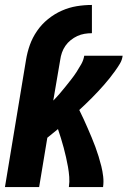

<svg xmlns="http://www.w3.org/2000/svg" viewBox="-20 -755 540 775"><path d="M0 0 85 -513Q90 -544 100.5 -573.5Q111 -603 129.5 -630Q148 -657 174 -678Q200 -699 229.5 -712Q259 -725 289.5 -730Q320 -735 351 -735V-621Q336 -621 321 -618.5Q306 -616 292 -609.5Q278 -603 265.5 -593Q253 -583 244 -570Q235 -557 230 -542.5Q225 -528 223 -513L195 -349Q208 -362 220.5 -376.5Q233 -391 244.5 -405.5Q256 -420 267.5 -434.5Q279 -449 289 -464.5Q299 -480 308 -496Q317 -512 320 -530H475Q473 -513 464 -498Q455 -483 444.5 -468.5Q434 -454 423 -440Q412 -426 400 -412.5Q388 -399 376 -386Q364 -373 351.5 -360.5Q339 -348 326 -335.5Q313 -323 300 -311Q309 -293 317.5 -274.5Q326 -256 334 -237.5Q342 -219 350 -200Q358 -181 365 -162Q372 -143 378 -123.5Q384 -104 389 -84Q394 -64 396.5 -42.5Q399 -21 396 0H258Q261 -21 259.5 -41Q258 -61 254.5 -81Q251 -101 246.5 -120.5Q242 -140 237 -159Q232 -178 226 -197Q220 -216 214 -234Q203 -225 192.5 -216.5Q182 -208 171 -199L138 0Z"/></svg>

Font: Iosevka Curly Heavy Oblique
Style: Regular
Weight: 900
Italic angle: -9°
Monospace: yes
Designer: Belleve Invis
Foundry: Belleve Invis
Version: Version 11.1.0; ttfautohint (v1.8.3)